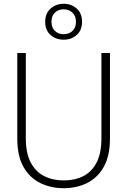

<svg xmlns="http://www.w3.org/2000/svg" viewBox="-20 -979 669 1011"><path d="M316 12Q247 12 191.5 -15.5Q136 -43 103.5 -100.5Q71 -158 71 -249V-700H116V-250Q116 -172 142 -123Q168 -74 213 -51.5Q258 -29 316 -29Q374 -29 418.5 -51.5Q463 -74 488.5 -123Q514 -172 514 -250V-700H559V-249Q559 -158 526.5 -100.5Q494 -43 439 -15.5Q384 12 316 12ZM315 -770Q275 -770 246.5 -794.5Q218 -819 218 -864Q218 -909 246.5 -934Q275 -959 315 -959Q356 -959 384 -934Q412 -909 412 -864Q412 -820 384 -795Q356 -770 315 -770ZM315 -799Q344 -799 362 -816.5Q380 -834 380 -864Q380 -895 361.5 -912.5Q343 -930 315 -930Q287 -930 269 -912.5Q251 -895 251 -864Q251 -834 269 -816.5Q287 -799 315 -799Z"/></svg>

Font: DM Sans 12pt ExtraLight
Style: Regular
Weight: 250
Version: Version 4.004;gftools[0.9.30]